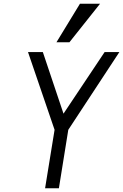

<svg xmlns="http://www.w3.org/2000/svg" viewBox="-20 -1002 656 1022"><path d="M270.5 -311 129 -725H208L318 -397L537 -725H615.5L343.5 -311L293.5 0H220ZM280.5 -777 405.5 -982H512.5L349.5 -777Z"/></svg>

Font: JuliaMono Light
Style: Italic
Weight: 300
Italic angle: -9°
Monospace: yes
Designer: cormullion
Foundry: corm
Version: Version 0.054; ttfautohint (v1.8.4)